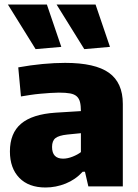

<svg xmlns="http://www.w3.org/2000/svg" viewBox="-20 -827 614 852"><path d="M182 5Q107 5 65.5 -38Q24 -81 24 -155Q24 -236 73.5 -278Q123 -320 226 -327L339 -334Q339 -358 335 -374Q331 -390 320.5 -399.5Q310 -409 291 -412.5Q272 -416 241 -416Q225 -416 203.5 -414.5Q182 -413 159 -411Q136 -409 113.5 -405.5Q91 -402 73 -399L61 -528Q116 -538 169 -543Q222 -548 269 -548Q402 -548 463.5 -504Q525 -460 525 -366V0H372L357 -65H347Q315 -30 271.5 -12.5Q228 5 182 5ZM260 -123Q280 -123 302.5 -132Q325 -141 339 -152V-236L279 -230Q241 -226 226 -214Q211 -202 211 -175Q211 -123 260 -123ZM138 -609 15 -807H188L252 -619ZM354 -609 231 -807H404L468 -619Z"/></svg>

Font: Encode Sans Narrow
Style: ExtraBold
Weight: 800
Designer: Pablo Impallari, Andres Torresi
Foundry: Pablo Impallari, Andres Torresi
Version: Version 1.000; ttfautohint (v1.00) -l 8 -r 50 -G 200 -x 14 -